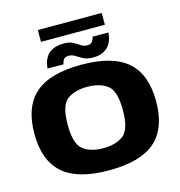

<svg xmlns="http://www.w3.org/2000/svg" viewBox="-135 -1081 1130 1208"><g transform="rotate(-15 430.0 -477.5)"><path d="M428 6.5Q223 6.5 127.2 -78Q31.5 -162.5 31.5 -337.5Q31.5 -512 127.2 -596.5Q223 -681 428 -681Q633 -681 728.8 -596.5Q824.5 -512 824.5 -337.5Q824.5 -162.5 728.8 -78Q633 6.5 428 6.5ZM428 -137.5Q510 -137.5 559 -174.8Q608 -212 608 -337.5Q608 -464 559 -500.5Q510 -537 428 -537Q346.5 -537 297.5 -500.5Q248.5 -464 248.5 -337.5Q248.5 -212 297.5 -174.8Q346.5 -137.5 428 -137.5ZM513 -705.5Q475 -705.5 451 -718.2Q427 -731 408 -743.5Q389 -756 366.5 -756Q340.5 -756 331.5 -740.2Q322.5 -724.5 322.5 -712.5H218Q218.5 -724 222.8 -744.8Q227 -765.5 240.5 -787Q254 -808.5 281.8 -823.5Q309.5 -838.5 356.5 -838.5Q394 -838.5 416.8 -826Q439.5 -813.5 457.5 -801.2Q475.5 -789 499 -789Q522 -789 532.2 -805Q542.5 -821 542.5 -833H646.5Q646.5 -821.5 642 -800.5Q637.5 -779.5 624 -757.8Q610.5 -736 584 -720.8Q557.5 -705.5 513 -705.5ZM221.5 -885.5V-962.5H637.5V-885.5Z"/></g></svg>

Font: Anybody ExtraExpanded ExtraBold
Style: Regular
Weight: 800
Width: 8
Designer: Tyler Finck
Foundry: Etcetera Type Company
Version: Version 1.010; ttfautohint (v1.8.3) -l 8 -r 50 -G 200 -x 14 